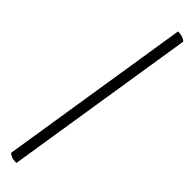

<svg xmlns="http://www.w3.org/2000/svg" viewBox="-328 -700 865 865"><g transform="rotate(45 105.0 -267.0)"><path d="M64 200Q44 200 31.5 195Q19 190 15 184L160 -734Q179 -734 191.5 -729Q204 -724 209 -718Z"/></g></svg>

Font: Petrona Light
Style: Italic
Weight: 300
Italic angle: -9°
Designer: Ringo R. Seeber
Foundry: Ringo R. Seeber
Version: Version 2.001; ttfautohint (v1.8.3)